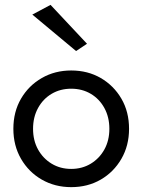

<svg xmlns="http://www.w3.org/2000/svg" viewBox="-20 -760 586 790"><path d="M113 -700 188 -740 338 -580 293 -550ZM35 -230Q35 -300 66.5 -354Q98 -408 152 -439Q206 -470 273 -470Q341 -470 394.5 -439Q448 -408 479.5 -354Q511 -300 511 -230Q511 -161 479.5 -106.5Q448 -52 394.5 -21Q341 10 273 10Q206 10 152 -21Q98 -52 66.5 -106.5Q35 -161 35 -230ZM116 -230Q116 -182 136.5 -145Q157 -108 192.5 -86.5Q228 -65 273 -65Q318 -65 353.5 -86.5Q389 -108 409.5 -145Q430 -182 430 -230Q430 -278 409.5 -315.5Q389 -353 353.5 -374Q318 -395 273 -395Q228 -395 192.5 -374Q157 -353 136.5 -315.5Q116 -278 116 -230Z"/></svg>

Font: Jost
Style: Regular
Weight: 400
Version: Version 3.500